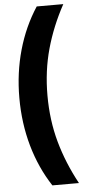

<svg xmlns="http://www.w3.org/2000/svg" viewBox="-66 -887 507 1116"><g transform="rotate(-5 187.0 -329.0)"><path d="M46 -330Q46 -476 83.5 -608.5Q121 -741 193 -851H348Q281 -728 245.5 -600.5Q210 -473 210 -330Q210 -185 245.5 -57.5Q281 70 348 193H193Q121 83 83.5 -49.5Q46 -182 46 -330Z"/></g></svg>

Font: Noto Sans Tamil UI Condensed Black
Style: Regular
Weight: 900
Width: 3
Designer: Jelle Bosma - Monotype Design Team
Foundry: Monotype Imaging Inc.
Version: Version 2.004; ttfautohint (v1.8.4.7-5d5b)